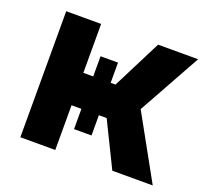

<svg xmlns="http://www.w3.org/2000/svg" viewBox="-100 -663 836 781"><g transform="rotate(20 318.5 -272.5)"><path d="M60.4 0V-545.5H211.6V-333.8H254.3V-421.2H329.9V-333.8H350.9L458.1 -545.5H631.4L481.2 -274.9L633.5 0H458.5L363.6 -193.5H329.9V-105.8H254.3V-193.5H211.6V0Z"/></g></svg>

Font: Inter Zeller
Style: Bold
Weight: 700
Designer: Rasmus Andersson; Joe Bland
Foundry: zeller
Version: Version 3.015;git-dec3a8cb1